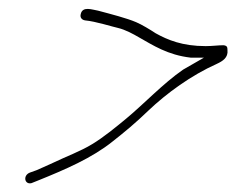

<svg xmlns="http://www.w3.org/2000/svg" viewBox="-20 -439 533 433"><path d="M48 -50C31 -44 35 -22 51 -26L66 -32C128 -57 188 -83 234 -120C262 -142 286 -162 314 -189C356 -229 411 -269 469 -295C482 -301 495 -309 493 -326C493 -333 492 -336 484 -337C472 -337 459 -335 444 -335C391 -335 358 -349 331 -364C319 -372 299 -384 287 -389C266 -398 231 -407 201 -415C188 -417 166 -426 162 -407C160 -399 165 -394 172 -393C195 -391 236 -378 246 -376C263 -372 281 -362 293 -355C325 -337 358 -315 410 -309H440L393 -282C348 -251 304 -204 264 -171C241 -152 213 -129 188 -114C162 -98 129 -86 100 -72C84 -65 72 -59 62 -55ZM393 -282Z"/></svg>

Font: Stray Cat
Style: LtCnObl
Weight: 300
Version: Version 1.0